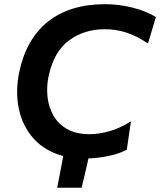

<svg xmlns="http://www.w3.org/2000/svg" viewBox="-20 -747 767 920"><path d="M254 152.5Q261.5 114.5 268.8 76.5Q276 38.5 283 0.5Q195.5 -22.5 141.8 -82.2Q88 -142 70.5 -225Q62 -265 62 -307Q62 -352.5 72 -401Q105.5 -561 210.5 -644Q315.5 -727 484 -727Q549 -727 614.8 -710.5Q680.5 -694 727 -665.5L689 -538.5Q637.5 -573.5 587.5 -590.2Q537.5 -607 481.5 -607Q384.5 -607 311.5 -554Q238.5 -501 213 -382Q206 -348 206 -315.5Q206 -297.5 208 -280Q214 -230.5 237.5 -190.8Q261 -151 303.5 -127.5Q346 -104 408.5 -104Q455 -104 506.2 -118.8Q557.5 -133.5 607.5 -166L587.5 -29.5Q550.5 -10 501 0.2Q451.5 10.5 404 12Q396 47.5 387.8 82.5Q379.5 117.5 371 152.5Z"/></svg>

Font: Heraclito SemiBold
Style: Italic
Weight: 600
Italic angle: -12°
Designer: Kostas Bartsokas (font) & Cristiano Sobral (main changes)
Foundry: Kostas Bartsokas (font) & Cristiano Sobral (main changes)
Version: Version 1.00;July 8, 2020;FontCreator 13.0.0.2655 64-bit